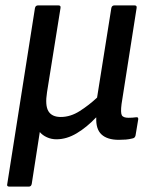

<svg xmlns="http://www.w3.org/2000/svg" viewBox="-20 -509 555 714"><path d="M15 185Q4 185 7 175L110 -479Q112 -489 122 -489H197Q207 -489 205 -479L155 -167Q147 -117 160 -95.5Q173 -74 206 -74Q242 -74 276.5 -96Q311 -118 341 -146L394 -479Q396 -489 406 -489H480Q490 -489 488 -479L432 -122Q428 -90 433 -80.5Q438 -71 458 -71Q464 -71 472.5 -71.5Q481 -72 487 -73Q495 -74 494 -65L484 -5Q483 -1 480.5 2Q478 5 472 6Q460 9 448 10Q436 11 422 11Q379 11 357.5 -9Q336 -29 338 -72H337Q303 -36 265.5 -13.5Q228 9 190 9Q171 9 154.5 1.5Q138 -6 128 -18L98 175Q96 185 87 185Z"/></svg>

Font: Sofia Sans Semi Condensed SemiBold
Style: Italic
Weight: 600
Italic angle: -9°
Version: Version 4.100